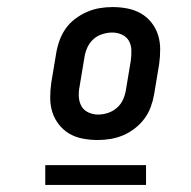

<svg xmlns="http://www.w3.org/2000/svg" viewBox="-20 -713 540 543"><path d="M256 -317Q235 -317 214 -321Q193 -325 176 -335Q159 -345 146.5 -361Q134 -377 128 -396Q122 -415 122 -436.5Q122 -458 125 -479L139 -563Q142 -581 148.5 -599Q155 -617 166 -632.5Q177 -648 193 -660Q209 -672 226.5 -679.5Q244 -687 262 -690Q280 -693 298 -693Q320 -693 340.5 -689Q361 -685 378.5 -675Q396 -665 408.5 -649Q421 -633 427 -614Q433 -595 433 -573.5Q433 -552 430 -531L416 -447Q413 -429 406.5 -411Q400 -393 388.5 -377.5Q377 -362 361.5 -350Q346 -338 328.5 -330.5Q311 -323 292.5 -320Q274 -317 256 -317ZM257 -389Q271 -389 285 -393.5Q299 -398 310.5 -408Q322 -418 328 -431.5Q334 -445 336 -458L350 -542Q352 -557 351.5 -571.5Q351 -586 344.5 -597.5Q338 -609 325 -615Q312 -621 297 -621Q284 -621 269.5 -616.5Q255 -612 244 -602Q233 -592 227 -578.5Q221 -565 219 -552L205 -468Q202 -453 203 -438.5Q204 -424 210.5 -412.5Q217 -401 230 -395Q243 -389 257 -389ZM393 -190H108V-246H393Z"/></svg>

Font: Iosevka SS04 Medium Oblique
Style: Regular
Weight: 500
Italic angle: -9°
Monospace: yes
Designer: Belleve Invis
Foundry: Belleve Invis
Version: Version 19.0.0; ttfautohint (v1.8.4)